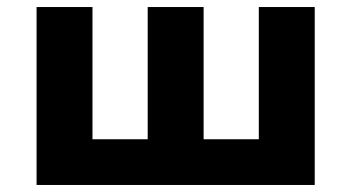

<svg xmlns="http://www.w3.org/2000/svg" viewBox="-20 -526 999 546"><path d="M84 0V-506H243V-130H400V-506H559V-130H716V-506H875V0Z"/></svg>

Font: Nunito Sans 6pt ExtraBold
Style: Regular
Weight: 800
Version: Version 3.101;gftools[0.9.27]